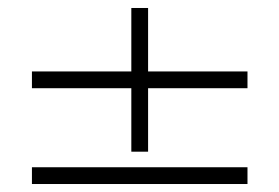

<svg xmlns="http://www.w3.org/2000/svg" viewBox="-20 -500 700 481"><path d="M309 -480H351V-120H309ZM60 -279V-321H600V-279ZM60 -39V-81H600V-39Z"/></svg>

Font: Kalnia Expanded Medium
Style: Regular
Weight: 500
Width: 7
Designer: Frida Medrano
Foundry: Frida Medrano
Version: Version 1.105